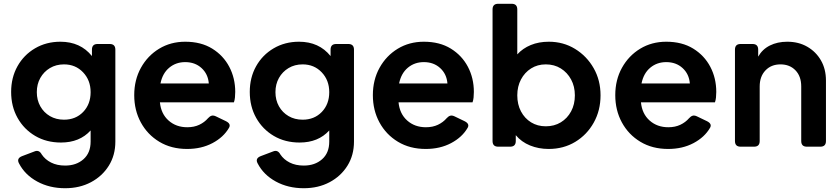

<svg xmlns="http://www.w3.org/2000/svg" viewBox="-20 -777 4445 1017"><path d="M325 220Q242 220 177 184.5Q112 149 81 89Q66 62 97 50L163 25Q187 15 201 41Q219 68 250.5 84Q282 100 325 100Q384 100 422 66.5Q460 33 460 -27V-86Q402 -22 303 -22Q226 -22 166.5 -57Q107 -92 73 -152.5Q39 -213 39 -290Q39 -366 72.5 -426Q106 -486 165.5 -521Q225 -556 300 -556Q406 -556 467 -480V-514Q467 -544 497 -544H561Q591 -544 591 -514V-27Q591 45 556.5 100.5Q522 156 462 188Q402 220 325 220ZM319 -143Q381 -143 420.5 -184Q460 -225 460 -289Q460 -352 420 -394Q380 -436 319 -436Q277 -436 244.5 -416.5Q212 -397 193.5 -364Q175 -331 175 -289Q175 -247 193.5 -214Q212 -181 244.5 -162Q277 -143 319 -143Z M971 12Q887 12 824 -26Q761 -64 726 -128.5Q691 -193 691 -273Q691 -354 726.5 -418Q762 -482 823 -519Q884 -556 961 -556Q1045 -556 1104 -519.5Q1163 -483 1194.5 -423Q1226 -363 1226 -290Q1226 -275 1224.5 -260.5Q1223 -246 1219 -235H827Q833 -174 873 -138.5Q913 -103 972 -103Q1008 -103 1035.5 -116Q1063 -129 1082 -151Q1091 -161 1100.5 -164Q1110 -167 1123 -161L1177 -135Q1205 -121 1193 -100Q1164 -50 1105.5 -19Q1047 12 971 12ZM961 -448Q912 -448 876.5 -418.5Q841 -389 830 -335H1086Q1082 -385 1047.5 -416.5Q1013 -448 961 -448Z M1589 220Q1506 220 1441 184.5Q1376 149 1345 89Q1330 62 1361 50L1427 25Q1451 15 1465 41Q1483 68 1514.5 84Q1546 100 1589 100Q1648 100 1686 66.5Q1724 33 1724 -27V-86Q1666 -22 1567 -22Q1490 -22 1430.5 -57Q1371 -92 1337 -152.5Q1303 -213 1303 -290Q1303 -366 1336.5 -426Q1370 -486 1429.5 -521Q1489 -556 1564 -556Q1670 -556 1731 -480V-514Q1731 -544 1761 -544H1825Q1855 -544 1855 -514V-27Q1855 45 1820.5 100.5Q1786 156 1726 188Q1666 220 1589 220ZM1583 -143Q1645 -143 1684.5 -184Q1724 -225 1724 -289Q1724 -352 1684 -394Q1644 -436 1583 -436Q1541 -436 1508.5 -416.5Q1476 -397 1457.5 -364Q1439 -331 1439 -289Q1439 -247 1457.5 -214Q1476 -181 1508.5 -162Q1541 -143 1583 -143Z M2235 12Q2151 12 2088 -26Q2025 -64 1990 -128.5Q1955 -193 1955 -273Q1955 -354 1990.5 -418Q2026 -482 2087 -519Q2148 -556 2225 -556Q2309 -556 2368 -519.5Q2427 -483 2458.5 -423Q2490 -363 2490 -290Q2490 -275 2488.5 -260.5Q2487 -246 2483 -235H2091Q2097 -174 2137 -138.5Q2177 -103 2236 -103Q2272 -103 2299.5 -116Q2327 -129 2346 -151Q2355 -161 2364.5 -164Q2374 -167 2387 -161L2441 -135Q2469 -121 2457 -100Q2428 -50 2369.5 -19Q2311 12 2235 12ZM2225 -448Q2176 -448 2140.5 -418.5Q2105 -389 2094 -335H2350Q2346 -385 2311.5 -416.5Q2277 -448 2225 -448Z M2886 12Q2833 12 2787.5 -6.5Q2742 -25 2712 -61V-30Q2712 0 2682 0H2619Q2589 0 2589 -30V-727Q2589 -757 2619 -757H2690Q2720 -757 2720 -727V-489Q2749 -521 2791.5 -538.5Q2834 -556 2887 -556Q2964 -556 3026 -518Q3088 -480 3124.5 -416Q3161 -352 3161 -272Q3161 -192 3125 -127.5Q3089 -63 3027 -25.5Q2965 12 2886 12ZM2871 -108Q2916 -108 2950.5 -129Q2985 -150 3005 -187Q3025 -224 3025 -272Q3025 -319 3005 -356Q2985 -393 2950.5 -414.5Q2916 -436 2871 -436Q2827 -436 2793 -414.5Q2759 -393 2739.5 -356Q2720 -319 2720 -272Q2720 -224 2739.5 -187Q2759 -150 2793 -129Q2827 -108 2871 -108Z M3519 12Q3435 12 3372 -26Q3309 -64 3274 -128.5Q3239 -193 3239 -273Q3239 -354 3274.5 -418Q3310 -482 3371 -519Q3432 -556 3509 -556Q3593 -556 3652 -519.5Q3711 -483 3742.5 -423Q3774 -363 3774 -290Q3774 -275 3772.5 -260.5Q3771 -246 3767 -235H3375Q3381 -174 3421 -138.5Q3461 -103 3520 -103Q3556 -103 3583.5 -116Q3611 -129 3630 -151Q3639 -161 3648.5 -164Q3658 -167 3671 -161L3725 -135Q3753 -121 3741 -100Q3712 -50 3653.5 -19Q3595 12 3519 12ZM3509 -448Q3460 -448 3424.5 -418.5Q3389 -389 3378 -335H3634Q3630 -385 3595.5 -416.5Q3561 -448 3509 -448Z M3903 0Q3873 0 3873 -30V-514Q3873 -544 3903 -544H3966Q3996 -544 3996 -514V-477Q4018 -516 4058 -536Q4098 -556 4150 -556Q4210 -556 4256 -529.5Q4302 -503 4328.5 -457Q4355 -411 4355 -350V-30Q4355 0 4325 0H4254Q4224 0 4224 -30V-319Q4224 -373 4193.5 -404.5Q4163 -436 4114 -436Q4065 -436 4034.5 -404Q4004 -372 4004 -319V-30Q4004 0 3974 0Z"/></svg>

Font: Pitagon Sans Text
Style: Bold
Weight: 700
Designer: Travis Tran
Foundry: Pitagon
Version: Version 1.001; ttfautohint (v1.8.4.7-5d5b);gftools[0.9.26]